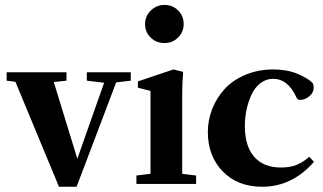

<svg xmlns="http://www.w3.org/2000/svg" viewBox="-20 -728 1278 760"><path d="M213.4 11.2 41 -404.3 6.3 -408.7V-441.9H243.2V-408.7L192.9 -403.3L286.1 -99.6L392.1 -400.4L323.7 -408.7V-441.9H497.6V-408.7L439.9 -401.9L283.2 11.2Z M630.9 -557.6Q598.6 -557.6 576.4 -579.3Q554.2 -601.1 554.2 -632.8Q554.2 -664.1 576.9 -686.3Q599.6 -708.5 630.9 -708.5Q663.1 -708.5 685.1 -686.8Q707 -665 707 -632.8Q707 -601.1 684.8 -579.3Q662.6 -557.6 630.9 -557.6ZM520 0V-33.2L575.7 -40V-368.2L525.9 -380.9V-405.8L666.5 -453.1L705.1 -443.4Q701.2 -401.9 701.2 -355.5V-40L756.3 -33.2V0Z M1017.6 11.2Q920.4 11.2 861.6 -49.6Q802.7 -110.4 802.7 -205.1Q802.7 -252.9 820.3 -297.4Q837.9 -341.8 869.9 -376.5Q901.9 -411.1 951.9 -432.1Q1002 -453.1 1062 -453.1Q1114.7 -453.1 1156.5 -436.3Q1198.2 -419.4 1218.3 -398.4Q1221.7 -390.6 1221.7 -381.8Q1221.7 -360.8 1204.1 -346.7Q1186.5 -332.5 1169.4 -332.5Q1157.7 -332.5 1153.8 -341.3Q1120.6 -416 1061 -416Q1033.7 -416 1011.7 -399.4Q989.7 -382.8 976.6 -355.5Q963.4 -328.1 956.3 -295.7Q949.2 -263.2 949.2 -229.5Q949.2 -149.4 986.3 -107.2Q1023.4 -64.9 1092.3 -64.9Q1129.4 -64.9 1154.8 -75.7Q1180.2 -86.4 1204.1 -107.4L1222.7 -87.4Q1136.7 11.2 1017.6 11.2Z"/></svg>

Font: Elstob 10pt
Style: Bold
Weight: 700
Designer: Peter S. Baker
Version: Version 1.015